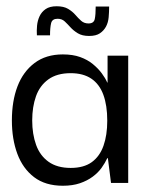

<svg xmlns="http://www.w3.org/2000/svg" viewBox="-20 -585 467 614"><path d="M181 9Q125 9 89 -18.5Q53 -46 35.5 -93Q18 -140 18 -200Q18 -262 36 -309Q54 -356 90.5 -383.5Q127 -411 181 -411Q213 -411 236.5 -402.5Q260 -394 277 -380Q294 -366 305.5 -350.5Q317 -335 323 -321H324V-407H390V0H335L325 -79H323Q316 -64 305 -48.5Q294 -33 276.5 -20Q259 -7 235.5 1Q212 9 181 9ZM206 -48Q248 -48 273.5 -66.5Q299 -85 311 -119Q323 -153 323 -199Q323 -248 310.5 -282Q298 -316 272 -333.5Q246 -351 206 -351Q162 -351 134.5 -331Q107 -311 95 -277Q83 -243 83 -200Q83 -156 95.5 -121.5Q108 -87 135.5 -67.5Q163 -48 206 -48ZM98 -472Q97 -487 98.5 -503Q100 -519 106.5 -533Q113 -547 126 -556Q139 -565 161 -565Q184 -565 198 -556.5Q212 -548 221 -537.5Q230 -527 239.5 -518.5Q249 -510 263 -510Q280 -510 283 -524Q286 -538 286 -564H329Q329 -547 327.5 -530Q326 -513 319 -500Q312 -487 299.5 -478.5Q287 -470 265 -470Q243 -470 229 -478.5Q215 -487 205.5 -497.5Q196 -508 187 -516.5Q178 -525 164 -525Q147 -525 143.5 -511Q140 -497 140 -472Z"/></svg>

Font: Darker Grotesque Light Medium
Style: Regular
Weight: 500
Version: Version 1.000;gftools[0.9.28]